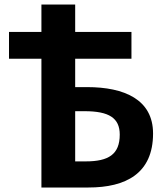

<svg xmlns="http://www.w3.org/2000/svg" viewBox="-20 -833 740 853"><path d="M367 -446H314V-572H564V-691H314V-813H164V-691H20V-572H164V0H373C539 0 660 -62 660 -240C660 -391 532 -446 367 -446ZM361 -116H314V-339H356C464 -339 512 -309 512 -235C512 -147 462 -116 361 -116Z"/></svg>

Font: Kawkab Mono
Style: Bold
Weight: 700
Monospace: yes
Designer: Abdullah Arif
Foundry: Abdullah Arif
Version: Version 1.000;PS 000.500;hotconv 1.0.88;makeotf.lib2.5.64775